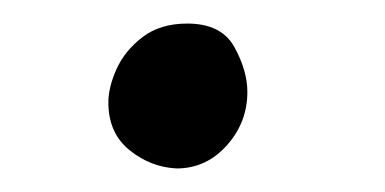

<svg xmlns="http://www.w3.org/2000/svg" viewBox="-20 -403 327 163"><path d="M130 -260Q108 -261 90 -275.5Q72 -290 72 -316Q72 -329 79 -344.5Q86 -360 101 -371.5Q116 -383 139 -383Q168 -383 179 -363Q190 -343 190 -325Q190 -299 172.5 -279.5Q155 -260 130 -260Z"/></svg>

Font: Playpen Sans Deva
Style: Regular
Weight: 400
Designer: Pooja Saxena, Gunjan Panchal, Laura Meseguer, Veronika Burian, José Scaglione
Foundry: TypeTogether
Version: Version 2.000